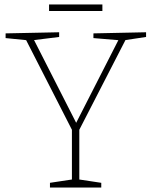

<svg xmlns="http://www.w3.org/2000/svg" viewBox="-20 -837 676 857"><path d="M203 0V-21L309 -37L301 -26V-269L306 -248L93 -665L105 -657L5 -667V-688L244 -693V-672L123 -657L128 -666L324 -281H316L512 -665L517 -657L397 -667V-688L632 -693V-672L532 -657L544 -666L329 -248L334 -269V-26L326 -37L432 -21V0ZM437 -817V-788H199V-817Z"/></svg>

Font: Bitter Thin ExtraLight
Style: Regular
Weight: 250
Version: Version 2.002